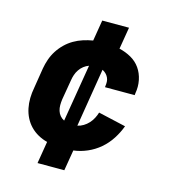

<svg xmlns="http://www.w3.org/2000/svg" viewBox="-109 -718 819 914"><g transform="rotate(15 300.0 -260.5)"><path d="M292 107H160L178 -2Q154 -8 132.5 -20Q111 -32 94.5 -49Q78 -66 67 -87.5Q56 -109 51 -133.5Q46 -158 46.5 -183.5Q47 -209 52 -235L68 -335Q72 -358 80 -381Q88 -404 101.5 -425Q115 -446 133 -463.5Q151 -481 172.5 -493.5Q194 -506 217.5 -513.5Q241 -521 265 -525L282 -628H414L396 -520Q427 -513 454.5 -497.5Q482 -482 499.5 -457Q517 -432 523.5 -400Q530 -368 524 -335L523 -325H377V-329Q379 -341 378.5 -352Q378 -363 373.5 -372.5Q369 -382 361.5 -389.5Q354 -397 344 -402L297 -114Q312 -117 326 -125.5Q340 -134 351 -146Q362 -158 369.5 -172.5Q377 -187 381 -201L517 -170Q505 -137 485 -106Q465 -75 437.5 -51.5Q410 -28 376.5 -13.5Q343 1 309 5ZM230 -121 277 -404Q263 -399 251.5 -390Q240 -381 231.5 -368.5Q223 -356 218.5 -342.5Q214 -329 212 -316L195 -216Q193 -201 193 -187Q193 -173 197 -160Q201 -147 209.5 -137Q218 -127 230 -121Z"/></g></svg>

Font: Iosevka Aile Heavy
Style: Italic
Weight: 900
Italic angle: -9°
Designer: Belleve Invis
Foundry: Belleve Invis
Version: Version 31.1.0; ttfautohint (v1.8.4)